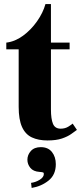

<svg xmlns="http://www.w3.org/2000/svg" viewBox="-20 -680 399 946"><path d="M214 12Q169 12 137 -3Q105 -18 88.5 -54.5Q72 -91 72 -154V-437H11V-470Q54 -475 93.5 -504Q133 -533 162.5 -575Q192 -617 204 -660H231V-470H323V-437H231V-141Q231 -94 241 -70Q251 -46 279 -46Q301 -46 317.5 -56.5Q334 -67 338 -71L359 -40Q348 -32 330.5 -19.5Q313 -7 285 2.5Q257 12 214 12ZM136 246 133 221Q156 218 176 205.5Q196 193 196 177Q196 171 192 169.5Q188 168 175 167Q144 165 129.5 147Q115 129 115 107Q115 83 132 64Q149 45 181 45Q217 45 236 69Q255 93 255 129Q255 181 219.5 209.5Q184 238 136 246Z"/></svg>

Font: Frank Ruhl Libre Black
Style: Regular
Weight: 900
Designer: Yanek Iontef
Foundry: Fontef
Version: Version 6.004